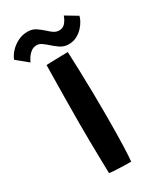

<svg xmlns="http://www.w3.org/2000/svg" viewBox="-277 -934 848 1014"><g transform="rotate(-30 147.5 -427.0)"><path d="M206.5 7.5Q189.5 7.5 165.8 7Q142 6.5 117.8 5.2Q93.5 4 75 1.5Q74 -32 73 -84Q72 -136 71.2 -194Q70.5 -252 70.5 -303Q70.5 -380 71.8 -470Q73 -560 74.5 -658Q82 -658.5 98.2 -658.8Q114.5 -659 134.5 -659.8Q154.5 -660.5 173.8 -660.8Q193 -661 206 -661Q208.5 -605 210.5 -539Q212.5 -473 213.5 -406.5Q214.5 -340 214.5 -280.5Q214.5 -252 214.2 -218.8Q214 -185.5 213.5 -151.5Q213 -117.5 212 -86.2Q211 -55 209.5 -30.5Q208 -6 206.5 7.5ZM-60 -767.5Q-52 -790 -32.5 -811.2Q-13 -832.5 14.8 -846.8Q42.5 -861 74.5 -861Q103.5 -861 124 -847.2Q144.5 -833.5 161.5 -818Q176 -804 191.2 -793.2Q206.5 -782.5 225.5 -782.5Q248 -782.5 262.5 -799.8Q277 -817 284 -839L355 -796.5Q353 -785 343.8 -767.8Q334.5 -750.5 319 -733.8Q303.5 -717 281.5 -705.5Q259.5 -694 232 -694Q203.5 -694 181.5 -709Q159.5 -724 141 -741Q126 -754.5 111.2 -764.8Q96.5 -775 81.5 -775Q61.5 -775 47 -764.2Q32.5 -753.5 22.8 -738.8Q13 -724 8 -712Z"/></g></svg>

Font: Grandstander Thin SemiBold
Style: Regular
Weight: 600
Version: Version 1.200